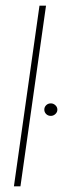

<svg xmlns="http://www.w3.org/2000/svg" viewBox="-20 -656 222 676"><path d="M29 0 119 -636H142L52 0ZM159 -248Q149 -248 142.5 -254.5Q136 -261 136 -270Q136 -279 142.5 -285.5Q149 -292 159 -292Q168 -292 175 -285.5Q182 -279 182 -270Q182 -261 175 -254.5Q168 -248 159 -248Z"/></svg>

Font: Alumni Sans Thin Thin
Style: Italic
Weight: 250
Italic angle: -8°
Version: Version 1.016